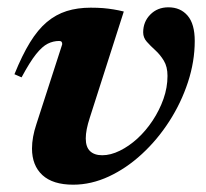

<svg xmlns="http://www.w3.org/2000/svg" viewBox="-20 -492 562 525"><path d="M512.5 -380Q512.5 -324 494 -267.5Q475.5 -211 443 -160.5Q410.5 -110 368.2 -71Q326 -32 277.8 -9.5Q229.5 13 180 13Q124.5 13 96 -13.2Q67.5 -39.5 67.5 -86Q67.5 -116.5 79.5 -152.5L150 -370.5Q150.5 -375 148.5 -377.5Q146.5 -380 142 -380Q125.5 -380 110.5 -372.5Q95.5 -365 78.5 -343.8Q61.5 -322.5 39 -280.5L19.5 -289Q40.5 -341 62 -376Q83.5 -411 108.2 -431.8Q133 -452.5 162.5 -461.8Q192 -471 228 -471Q247 -471 262 -469.8Q277 -468.5 290.8 -466.2Q304.5 -464 318.5 -460.5L225.5 -170Q220 -153 217.2 -139Q214.5 -125 214.5 -113.5Q214.5 -90 226.2 -78.8Q238 -67.5 259.5 -67.5Q282.5 -67.5 307.5 -79.8Q332.5 -92 355.8 -113.2Q379 -134.5 397.5 -162.5Q416 -190.5 427 -221.5Q438 -252.5 438 -284.5Q438 -309.5 428 -326Q418 -342.5 404.8 -354.5Q391.5 -366.5 381.5 -377.8Q371.5 -389 371.5 -403.5Q371.5 -432.5 391 -452.2Q410.5 -472 440.5 -472Q473.5 -472 493 -449.2Q512.5 -426.5 512.5 -380Z"/></svg>

Font: Newsreader 36pt
Style: Bold Italic
Weight: 700
Italic angle: -17°
Designer: Hugues Gentile
Foundry: Production Type
Version: Version 1.003